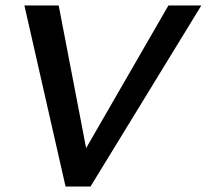

<svg xmlns="http://www.w3.org/2000/svg" viewBox="-20 -680 754 700"><path d="M69 -660H194L294 -140L594 -660H714L310 0H219Z"/></svg>

Font: Quattrocento Sans
Style: Bold Italic
Weight: 700
Designer: Pablo Impallari
Foundry: Pablo Impallari, Igino Marini, Brenda Gallo
Version: Version 2.000